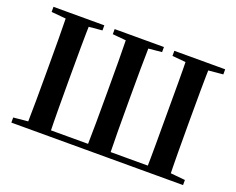

<svg xmlns="http://www.w3.org/2000/svg" viewBox="-117 -947 1421 1154"><g transform="rotate(20 594.0 -370.5)"><path d="M137.2 0Q139.2 -86.6 139.5 -173.9Q139.9 -261.2 139.9 -349.5V-392.8Q139.9 -481 139.5 -568.3Q139.2 -655.6 137.2 -740.5H285.6Q283.1 -654.1 282.6 -567.4Q282.1 -480.6 282.1 -392.1V-349.5Q282.1 -259 282.6 -172.1Q283.1 -85.2 285.6 0ZM521.3 0Q523.3 -86.6 523.7 -173.9Q524.1 -261.2 524.1 -349.5V-392.1Q524.1 -481 523.7 -568.3Q523.3 -655.6 521.3 -740.5H666.8Q664.8 -654.9 664.3 -567.9Q663.8 -481 663.8 -392.8V-349.5Q663.8 -259 664.3 -172.1Q664.8 -85.2 666.8 0ZM903.3 0Q905.3 -85.2 905.3 -172.1Q905.3 -259 905.3 -349.5V-392.1Q905.3 -480.6 905.3 -567.4Q905.3 -654.1 903.3 -740.5H1050.6Q1048.2 -655.6 1047.7 -568.3Q1047.2 -481 1047.2 -392.8V-349.5Q1047.2 -261.2 1047.7 -173.9Q1048.2 -86.6 1050.6 0ZM44.8 -707.9V-740.5H370V-707.9L221.3 -694.2H193.8ZM436.1 -707.9V-740.5H751.3V-707.9L610.1 -694.2H584.1ZM817.8 -707.9V-740.5H1143V-707.9L994 -694.2H966.5ZM44.8 0V-32.6L198.2 -47.3H211.1V0ZM976.5 0V-47.3H990.3L1143 -32.6V0ZM211.1 0V-37.6H976.5V0Z"/></g></svg>

Font: Noto Serif JP
Style: Regular
Weight: 200
Designer: Ryoko NISHIZUKA 西塚涼子 (kana & ideographs); Frank Grießhammer (Latin, Greek & Cyrillic); Wenlong ZHANG 张文龙 (bopomofo); San
Foundry: Adobe
Version: Version 2.001;hotconv 1.1.0;makeotfexe 2.6.0